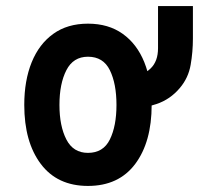

<svg xmlns="http://www.w3.org/2000/svg" viewBox="-20 -601 656 633"><path d="M270 12Q169 12 114.5 -60.5Q60 -133 60 -255Q60 -335.5 84.5 -395.8Q109 -456 155.8 -489.5Q202.5 -523 270 -523Q337.5 -523 384.5 -489.5Q431.5 -456 455.8 -395.8Q480 -335.5 480 -255Q480 -133 425.8 -60.5Q371.5 12 270 12ZM270 -97Q320.5 -97 342.2 -141.2Q364 -185.5 364 -255Q364 -325 342.2 -369.5Q320.5 -414 270 -414Q221.5 -414 198.8 -369.5Q176 -325 176 -255Q176 -185.5 198.8 -141.2Q221.5 -97 270 -97ZM401 -237V-337Q451.5 -351.5 476.2 -375Q501 -398.5 501 -442V-581H616V-474Q616 -430 608.5 -387Q601 -344 573 -311Q541 -273 495.8 -258Q450.5 -243 401 -237Z"/></svg>

Font: Overpass Mono Light
Style: Regular
Weight: 300
Monospace: yes
Designer: Delve Withrington, Dave Bailey
Foundry: Delve Fonts LLC
Version: Version 4.000